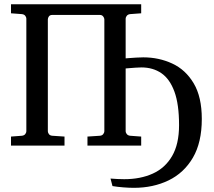

<svg xmlns="http://www.w3.org/2000/svg" viewBox="-20 -691 1017 911"><path d="M615.2 200.2Q592.8 200.2 564.9 198Q537.1 195.8 513.7 191.9L504.4 156.2Q518.6 157.7 537.4 158.4Q556.2 159.2 569.3 159.2Q646.5 159.2 705.1 132.6Q763.7 106 796.6 49.3Q829.6 -7.3 829.6 -97.2Q829.6 -196.3 807.6 -256.3Q785.6 -316.4 745.6 -343.8Q705.6 -371.1 650.9 -371.1Q640.6 -371.1 622.8 -369.9Q605 -368.7 590.6 -367.4Q576.2 -366.2 576.2 -366.2V-67.9Q576.2 -62 581.3 -55.2Q586.4 -48.3 597.2 -46.9L649.9 -43V0H395V-43L454.1 -46.9Q464.8 -47.9 470 -54.9Q475.1 -62 475.1 -67.9V-599.1Q475.1 -606 469.5 -613Q463.9 -620.1 454.1 -620.1H228Q216.8 -620.1 211.9 -613Q207 -606 207 -599.1V-67.9Q207 -62 211.9 -54.9Q216.8 -47.9 228 -46.9L286.1 -43V0H32.2V-43L84 -46.9Q95.2 -48.3 100.1 -55.2Q105 -62 105 -67.9V-603Q105 -608.9 100.1 -615.7Q95.2 -622.6 84 -624L32.2 -627.9V-670.9H649.9V-627.9L597.2 -624Q586.4 -622.6 581.3 -615.7Q576.2 -608.9 576.2 -603V-414.1Q576.2 -414.1 591.3 -415.3Q606.4 -416.5 626.2 -417.7Q646 -418.9 659.7 -418.9Q733.9 -418.9 797.1 -389.6Q860.4 -360.4 898.9 -295.9Q937.5 -231.4 937.5 -126.5Q937.5 -15.1 895.3 57.1Q853 129.4 780 164.8Q707 200.2 615.2 200.2Z"/></svg>

Font: Charis
Style: Regular
Weight: 400
Designer: Walt Agee, Miriam Martin, Annie Olsen, Victor Gaultney, Lorna Priest, Alan Ward, Bob Hallissy, Martin Hosken, Sharon Cor
Foundry: SIL Global
Version: Version 7.000